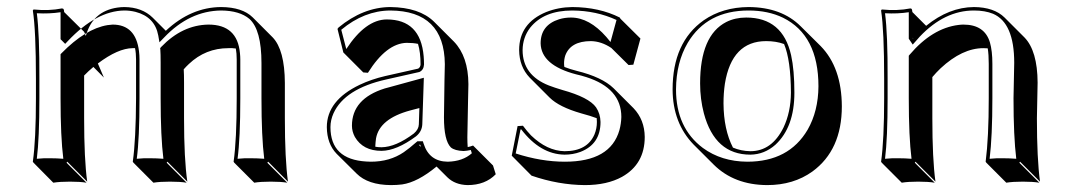

<svg xmlns="http://www.w3.org/2000/svg" viewBox="-20 -459 3041 545"><path d="M257.8 -278.8 274.9 -238.8 245.1 -269Q230.5 -256.8 218.8 -244.6V-123.5Q218.8 -6.8 227.5 56.6L170.9 0L168.9 2.9L225.6 59.6Q207.5 56.6 178.7 56.6Q149.9 56.6 131.3 59.6L75.2 2.9L73.2 0Q82 -62 82 -180.2V-234.9Q82 -373 73.2 -429.2L75.2 -432.1Q119.1 -427.7 155.8 -435.1Q158.7 -434.6 160.2 -433.6Q162.1 -430.2 162.1 -424.8L218.8 -368.7L223.6 -356.9Q242.7 -427.2 313.5 -437.5Q323.7 -439 333 -439Q383.3 -438.5 413.6 -408.7L450.7 -371.6Q522 -438.5 607.9 -439Q668 -438.5 697.3 -409.7L753.9 -353Q788.1 -317.4 788.6 -223.6V-123.5Q788.6 -7.3 797.4 56.6L741.2 0L738.8 2.9L795.4 59.6Q776.9 56.6 748.5 56.6Q719.7 56.6 701.7 59.6L645 2.9L643.1 0Q651.9 -62 651.9 -180.2V-290Q651.9 -307.6 649.4 -321.3Q639.6 -322.8 628.4 -322.3Q563.5 -322.3 516.1 -277.3Q508.3 -270 501.5 -262.2Q502.4 -249 502.4 -224.6V-123.5Q502.4 -7.3 511.7 56.6L455.1 0L453.1 2.9L509.8 59.6Q491.7 56.6 462.4 56.6Q433.6 56.6 415.5 59.6L358.9 2.9L356.9 0Q365.7 -62 366.2 -180.2V-290Q366.2 -308.1 363.3 -322.3Q359.4 -322.3 356.4 -322.3Q314.9 -321.8 257.8 -278.8ZM151.9 -347.7V-424.3Q120.1 -419.4 84.5 -421.4Q92.3 -362.3 91.8 -234.9V-180.2Q91.8 -65.9 84.5 -8.3Q104 -10.3 122.1 -9.8Q141.1 -9.8 159.7 -8.3Q151.9 -70.3 151.9 -180.2V-305.2L154.8 -308.1Q222.7 -377.4 285.2 -387.7Q293.5 -388.7 299.8 -389.2Q365.2 -389.2 374.5 -314Q376 -302.2 376 -290V-180.2Q376 -65.9 368.2 -8.3Q387.7 -10.3 405.8 -9.8Q424.8 -9.8 443.8 -8.3Q436 -70.3 436 -180.2V-280.8Q436 -306.6 435.1 -318.4L434.6 -322.3L437.5 -325.7Q497.6 -388.2 571.8 -389.2Q653.8 -389.2 661.1 -308.1Q662.1 -298.8 662.1 -290V-180.2Q662.1 -65.9 654.3 -8.3Q673.8 -10.3 691.9 -9.8Q710.9 -9.8 730 -8.3Q722.2 -70.3 722.2 -180.2V-279.8Q722.2 -374.5 688 -405.3Q660.2 -428.7 607.9 -429.2Q518.1 -428.2 446.3 -353L432.6 -338.9L429.2 -358.4Q419.4 -411.1 364.7 -425.3Q349.1 -429.2 333 -429.2Q253.4 -428.2 172.4 -342.3L165 -334.5Z M1172.9 -47.9H1168.9L1174.8 -42Q1173.8 -45.4 1172.9 -47.9ZM1045.4 -42.5Q1053.7 -41 1063 -41Q1103.5 -41.5 1154.8 -80.1Q1168.5 -91.8 1168.9 -106L1170.4 -152.3L1144.5 -145.5Q1057.6 -122.1 1047.4 -66.4Q1045.9 -56.2 1045.4 -45.4Q1045.4 -43.5 1045.4 -42.5ZM1307.6 -41.5Q1315.4 -43 1322.8 -45.9L1379.4 10.7L1387.2 35.6Q1357.4 66.4 1307.1 66.4Q1271.5 65.4 1250 44.4L1219.2 13.7Q1165.5 58.1 1121.6 64.5Q1106.9 66.4 1089.4 66.4Q1024.4 65.9 992.2 33.7L935.5 -22.5Q908.2 -50.8 907.7 -98.1Q907.7 -173.8 1001 -218.3Q1033.7 -233.9 1073.7 -243.2L1167 -264.2Q1173.3 -268.1 1173.8 -275.9Q1173.8 -310.5 1166.5 -334.5Q1152.8 -337.4 1134.3 -337.4Q1076.7 -335.9 1024.4 -252.4L1011.2 -253.4L954.6 -310.1L938 -377L940.9 -380.9Q1010.7 -438.5 1087.9 -439Q1170.4 -438 1211.9 -397.5L1268.6 -340.8Q1309.1 -298.8 1309.6 -220.2Q1309.6 -215.8 1308.6 -174.8Q1306.6 -87.9 1306.6 -69.3Q1306.6 -53.7 1307.6 -41.5ZM1180.2 -58.1 1182.6 -50.8Q1198.7 -0.5 1251 0Q1293.5 -1 1319.3 -23.9L1316.4 -33.2Q1305.2 -30.8 1295.9 -30.3Q1271 -31.2 1259.8 -40.5Q1240.2 -60.1 1240.2 -126Q1240.2 -144 1241.7 -231.9Q1242.7 -272.5 1242.7 -276.9Q1241.2 -428.2 1087.9 -429.2Q1013.7 -428.7 948.7 -374.5L962.9 -319.8Q1017.6 -403.3 1077.6 -403.8Q1173.8 -403.8 1182.6 -299.3Q1183.6 -287.6 1183.6 -275.9Q1182.6 -259.8 1169.9 -254.4H1169.4L1076.2 -233.4Q958.5 -207 926.8 -137.7Q918 -118.2 918 -98.1Q918 -6.3 1020 -0.5Q1026.9 0 1032.7 0Q1086.4 0 1126 -26.9Q1141.6 -37.6 1162.1 -55.7L1165 -58.1ZM1183.1 -238.3 1178.7 -106Q1177.7 -85.4 1160.6 -71.8Q1105.5 -31.2 1063 -30.8Q1010.3 -30.8 987.3 -70.3Q979 -85.9 979 -102.1Q979 -178.7 1072.3 -208Q1079.1 -210 1085 -211.4Z M1449.2 -101.1 1464.4 -102.1Q1475.6 -86.9 1487.3 -74.7Q1532.7 -30.8 1582.5 -29.8Q1647 -29.8 1667.5 -77.6Q1674.3 -94.2 1674.3 -112.8Q1674.3 -118.7 1673.8 -123.5Q1657.2 -129.9 1629.9 -137.2Q1566.9 -155.3 1540 -182.1L1483.4 -238.8Q1454.1 -269.5 1453.6 -316.9Q1453.6 -393.1 1530.3 -424.8Q1564.9 -438.5 1604.5 -439Q1681.2 -438.5 1739.3 -409.2L1741.2 -405.8L1797.9 -349.6L1777.8 -275.4L1764.2 -274.4L1715.3 -322.8Q1687 -341.8 1657.2 -342.3Q1599.6 -342.3 1584.5 -301.3Q1581.1 -290.5 1581.1 -279.3Q1581.1 -273.4 1582 -269Q1597.7 -262.7 1617.2 -257.8Q1689 -240.2 1721.7 -208.5L1778.3 -151.9Q1809.6 -119.1 1810.1 -70.3Q1810.1 6.8 1745.6 43Q1703.1 66.4 1640.1 66.4Q1565.4 65.9 1488.8 39.6L1432.6 -17.1ZM1457.5 -91.3 1443.8 -23.4Q1516.1 0 1583.5 0Q1712.9 0 1738.3 -89.8Q1743.2 -107.9 1743.7 -127Q1743.7 -208.5 1644 -240.2Q1630.4 -244.6 1615.2 -248Q1516.1 -273.9 1514.6 -335.9Q1514.6 -387.7 1566.9 -404.3Q1583 -409.2 1600.6 -409.2Q1652.8 -409.2 1701.2 -354Q1705.6 -349.1 1712.9 -339.8L1730 -402.3Q1672.9 -428.7 1604.5 -429.2Q1523.9 -429.2 1484.9 -380.4Q1463.9 -353 1463.4 -316.9Q1463.4 -245.6 1538.1 -216.3Q1554.7 -210 1576.2 -203.6Q1651.9 -182.6 1671.9 -154.3Q1684.1 -136.2 1684.6 -112.8Q1684.6 -49.8 1627.4 -27.8Q1606.4 -20 1582.5 -20Q1513.7 -21 1459.5 -91.8Z M1889.2 -205.1Q1889.2 -338.9 1977.5 -401.4Q2031.2 -438.5 2105 -439Q2198.7 -438.5 2252.9 -384.3L2309.6 -328.1Q2369.1 -267.1 2369.6 -157.2Q2369.6 -33.2 2286.1 27.8Q2232.4 66.4 2157.7 66.4Q2064 65.9 2005.9 8.3L1949.2 -48.3Q1889.6 -109.4 1889.2 -205.1ZM2154.8 -342.3Q2057.1 -342.3 2037.6 -221.2Q2033.7 -194.8 2033.7 -165.5Q2034.2 -91.3 2060.5 -40Q2083.5 -30.3 2109.9 -29.8Q2170.9 -29.8 2204.1 -97.2Q2224.6 -140.6 2225.1 -195.8Q2224.6 -288.6 2205.6 -334Q2183.1 -342.3 2154.8 -342.3ZM2098.1 -409.2Q2201.7 -409.2 2225.6 -302.2Q2234.9 -260.3 2234.9 -195.8Q2234.9 -98.1 2181.2 -48.3Q2149.9 -20.5 2109.9 -20Q2009.3 -20 1978 -137.2Q1967.3 -177.7 1967.3 -222.2Q1967.3 -358.4 2041.5 -396.5Q2066.9 -409.2 2098.1 -409.2ZM1898.9 -205.1Q1898.9 -96.2 1975.1 -39.1Q2027.8 -0.5 2101.1 0Q2219.2 0 2272.5 -90.8Q2302.7 -143.6 2303.2 -213.9Q2303.2 -358.9 2202.6 -408.7Q2160.2 -429.2 2105 -429.2Q1986.8 -429.2 1932.1 -337.4Q1899.4 -281.7 1898.9 -205.1Z M2923.3 -123.5Q2923.3 -8.8 2932.1 56.6L2875.5 0L2873.5 2.9L2930.2 59.6Q2912.1 56.6 2883.3 56.6Q2854.5 56.6 2836.4 59.6L2779.8 2.9L2777.8 0Q2786.6 -68.4 2786.6 -180.2V-277.8Q2786.6 -304.2 2783.7 -321.8Q2777.8 -322.3 2771.5 -322.3Q2711.4 -322.3 2649.9 -265.1Q2637.2 -252.9 2626.5 -240.2V-123.5Q2626.5 -7.3 2635.3 56.6L2578.6 0L2576.7 2.9L2633.3 59.6Q2614.7 56.6 2586.4 56.6Q2557.6 56.6 2539.6 59.6L2482.9 2.9L2481 0Q2489.7 -62 2489.7 -180.2V-234.9Q2489.7 -373 2481 -429.2L2482.9 -432.1Q2526.9 -427.7 2564 -435.1Q2566.9 -434.6 2567.9 -433.6Q2569.3 -430.7 2569.8 -424.8L2608.9 -385.7Q2673.8 -438.5 2744.6 -439Q2801.8 -438.5 2831.5 -409.2L2888.2 -352.5Q2924.8 -314.5 2925.3 -224.6Q2925.3 -208.5 2924.3 -173.8Q2923.3 -139.2 2923.3 -123.5ZM2572.3 -349.6 2569.8 -352.1 2571.8 -349.1ZM2856.9 -180.2Q2856.9 -196.3 2857.9 -231Q2858.9 -265.6 2858.9 -280.8Q2858.9 -394 2798.8 -419.9Q2775.9 -429.2 2744.6 -429.2Q2661.1 -429.2 2590.8 -355Q2584.5 -348.1 2579.6 -342.3L2570.8 -332.5L2559.6 -349.1V-424.3Q2527.8 -419.4 2492.2 -421.4Q2500 -362.3 2499.5 -234.9V-180.2Q2499.5 -65.9 2492.2 -8.3Q2511.7 -10.3 2529.8 -9.8Q2548.8 -9.8 2567.4 -8.3Q2559.6 -70.3 2559.6 -180.2V-300.8L2562 -303.7Q2626 -378.9 2700.7 -388.2Q2708.5 -389.2 2714.8 -389.2Q2774.9 -389.2 2790 -338.4Q2796.9 -314.5 2796.9 -277.8V-180.2Q2796.9 -72.3 2789.1 -8.3Q2808.6 -10.3 2826.7 -9.8Q2845.7 -9.8 2864.7 -8.3Q2856.9 -71.8 2856.9 -180.2Z"/></svg>

Font: Linux Biolinum Shadow O
Style: Regular
Weight: 400
Designer: Philipp H. Poll
Foundry: Philipp H. Poll
Version: Version 1.0.4